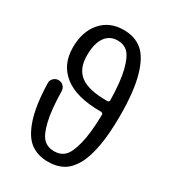

<svg xmlns="http://www.w3.org/2000/svg" viewBox="-186 -851 873 971"><g transform="rotate(30 250.0 -365.0)"><path d="M354.5 -396.5Q359.4 -396.5 362.8 -399.9Q366.2 -403.3 366.2 -407.2Q364.3 -516.6 348.1 -579.6Q332 -642.6 308.6 -665.5Q285.2 -688.5 248 -688.5Q202.1 -688.5 176.3 -651.9Q150.4 -615.2 150.4 -544.9Q150.4 -467.8 197.8 -432.1Q245.1 -396.5 351.6 -396.5ZM248 19.5Q186.5 19.5 144.5 -12.2Q102.5 -43.9 77.1 -121.6Q51.8 -199.2 48.8 -324.2Q47.9 -340.8 60.1 -353Q72.3 -365.2 89.4 -365.2Q106.4 -365.2 118.2 -353Q129.9 -340.8 129.9 -324.2Q131.8 -213.9 147.5 -150.4Q163.1 -86.9 187 -64.5Q210.9 -42 248 -42Q285.2 -42 308.6 -64.5Q332 -86.9 348.1 -150.4Q364.3 -213.9 366.2 -323.2Q366.2 -327.1 362.8 -330.6Q359.4 -334 354.5 -334H351.6Q210.9 -334 139.6 -389.2Q68.4 -444.3 68.4 -544.9Q68.4 -637.7 117.2 -693.8Q166 -750 248 -750Q313.5 -750 356.4 -714.4Q399.4 -678.7 423.8 -591.8Q448.2 -504.9 448.2 -365.2Q448.2 -258.8 434.6 -184.1Q420.9 -109.4 395 -64.5Q369.1 -19.5 333 0Q296.9 19.5 248 19.5Z"/></g></svg>

Font: Rounded-X Mgen+ 1mn regular
Style: Regular
Weight: 400
Designer: [Source Han Sans]
Ryoko NISHIZUKA  (kana & ideographs); Paul D. Hunt (Latin, Greek & Cyrillic); Wenlong ZHANG  (bopomofo
Version: Version 1.059.20150602